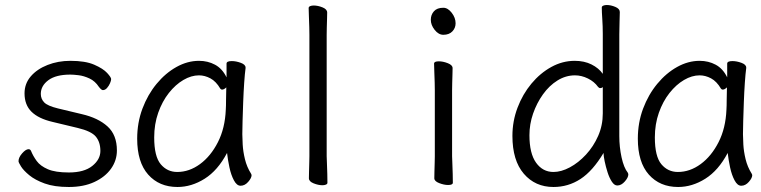

<svg xmlns="http://www.w3.org/2000/svg" viewBox="-20 -729 3040 767"><path d="M190 -242Q134 -255 106 -282.5Q78 -310 78 -356Q78 -395 103 -424Q128 -453 170 -469.5Q212 -486 261 -486Q321 -486 356.5 -470.5Q392 -455 408 -437.5Q424 -420 424 -413Q424 -407 419.5 -396.5Q415 -386 407.5 -377.5Q400 -369 391 -369Q385 -369 375 -382Q360 -405 337.5 -415.5Q315 -426 294 -428.5Q273 -431 261 -431Q203 -431 173 -408.5Q143 -386 143 -354Q143 -334 156.5 -320Q170 -306 211 -296L307 -273Q372 -258 409.5 -224Q447 -190 447 -128Q447 -88 423.5 -55Q400 -22 357 -2Q314 18 255 18Q197 18 158.5 4Q120 -10 97 -29Q74 -48 64 -64Q54 -80 54 -85Q54 -100 68.5 -116.5Q83 -133 94 -133Q101 -133 104 -126Q112 -106 126.5 -86Q141 -66 171 -53Q201 -40 255 -40Q316 -40 348.5 -66Q381 -92 381 -126Q381 -161 363 -183Q345 -205 290 -218Z M961 -457Q958 -435 955.5 -398.5Q953 -362 951.5 -321.5Q950 -281 949 -246Q948 -211 948 -193Q948 -179 949.5 -151.5Q951 -124 958.5 -93Q966 -62 983 -35Q985 -31 985 -29Q985 -18 971.5 -2.5Q958 13 941 13Q926 13 914.5 -8.5Q903 -30 896.5 -60.5Q890 -91 887 -118Q850 -48 797.5 -15Q745 18 689 18Q616 18 572 -31.5Q528 -81 528 -175Q528 -239 549 -295Q570 -351 605.5 -394Q641 -437 685 -461.5Q729 -486 775 -486Q810 -486 839 -470.5Q868 -455 885 -420V-475Q885 -485 906 -485Q923 -485 942 -478Q961 -471 961 -459ZM884 -380Q875 -371 867 -371Q863 -371 860 -375Q843 -404 820.5 -416Q798 -428 775 -428Q744 -428 712.5 -409.5Q681 -391 654.5 -357.5Q628 -324 612 -278.5Q596 -233 596 -180Q596 -104 622 -73Q648 -42 688 -42Q736 -42 779 -73.5Q822 -105 850.5 -161Q879 -217 882 -291Q883 -305 883 -330Q883 -355 884 -380Z M1216 -590Q1216 -600 1215.5 -621Q1215 -642 1214 -664Q1213 -686 1213 -697Q1213 -702 1219 -704.5Q1225 -707 1233 -707Q1250 -707 1268.5 -699.5Q1287 -692 1287 -679Q1287 -671 1286.5 -654.5Q1286 -638 1285.5 -620Q1285 -602 1285 -590V-105Q1285 -99 1286 -78Q1287 -57 1287.5 -34Q1288 -11 1288 1Q1288 6 1282 8.5Q1276 11 1268 11Q1252 11 1233 3.5Q1214 -4 1214 -17Q1214 -25 1214.5 -43.5Q1215 -62 1215.5 -80Q1216 -98 1216 -105Z M1800 -636Q1800 -617 1787 -603.5Q1774 -590 1751 -590Q1732 -590 1716.5 -609.5Q1701 -629 1701 -650Q1701 -670 1713.5 -684Q1726 -698 1751 -698Q1769 -698 1784.5 -678Q1800 -658 1800 -636ZM1717 -368Q1717 -378 1716.5 -399Q1716 -420 1715 -442Q1714 -464 1714 -475Q1714 -484 1733 -484Q1750 -484 1769 -476.5Q1788 -469 1788 -457Q1788 -449 1787.5 -432.5Q1787 -416 1786.5 -398Q1786 -380 1786 -368V-105Q1786 -99 1787 -78Q1788 -57 1788.5 -34Q1789 -11 1789 1Q1789 10 1770 10Q1754 10 1734.5 2.5Q1715 -5 1715 -17Q1715 -25 1715.5 -43.5Q1716 -62 1716.5 -80Q1717 -98 1717 -105Z M2388 -593Q2388 -624 2386 -653Q2384 -682 2384 -699Q2384 -704 2390 -706.5Q2396 -709 2404 -709Q2420 -709 2438 -701.5Q2456 -694 2456 -681Q2456 -669 2455 -643.5Q2454 -618 2454 -592V-185Q2454 -142 2463 -100.5Q2472 -59 2488 -39Q2490 -35 2490 -32Q2490 -20 2476 -4Q2462 12 2446 12Q2434 12 2424 -3.5Q2414 -19 2407 -41Q2400 -63 2395.5 -84.5Q2391 -106 2391 -118Q2348 -46 2299 -14Q2250 18 2191 18Q2118 18 2072.5 -35Q2027 -88 2027 -186Q2027 -245 2047.5 -299Q2068 -353 2103 -395Q2138 -437 2182.5 -461.5Q2227 -486 2276 -486Q2314 -486 2343 -471.5Q2372 -457 2388 -434ZM2388 -381Q2384 -377 2378 -377Q2373 -377 2369 -382Q2354 -403 2328.5 -415.5Q2303 -428 2277 -428Q2240 -428 2207 -407.5Q2174 -387 2149 -352Q2124 -317 2109.5 -275Q2095 -233 2095 -189Q2095 -116 2121.5 -79Q2148 -42 2191 -42Q2222 -42 2256.5 -60.5Q2291 -79 2321 -111.5Q2351 -144 2369.5 -186Q2388 -228 2388 -276Z M2961 -457Q2958 -435 2955.5 -398.5Q2953 -362 2951.5 -321.5Q2950 -281 2949 -246Q2948 -211 2948 -193Q2948 -179 2949.5 -151.5Q2951 -124 2958.5 -93Q2966 -62 2983 -35Q2985 -31 2985 -29Q2985 -18 2971.5 -2.5Q2958 13 2941 13Q2926 13 2914.5 -8.5Q2903 -30 2896.5 -60.5Q2890 -91 2887 -118Q2850 -48 2797.5 -15Q2745 18 2689 18Q2616 18 2572 -31.5Q2528 -81 2528 -175Q2528 -239 2549 -295Q2570 -351 2605.5 -394Q2641 -437 2685 -461.5Q2729 -486 2775 -486Q2810 -486 2839 -470.5Q2868 -455 2885 -420V-475Q2885 -485 2906 -485Q2923 -485 2942 -478Q2961 -471 2961 -459ZM2884 -380Q2875 -371 2867 -371Q2863 -371 2860 -375Q2843 -404 2820.5 -416Q2798 -428 2775 -428Q2744 -428 2712.5 -409.5Q2681 -391 2654.5 -357.5Q2628 -324 2612 -278.5Q2596 -233 2596 -180Q2596 -104 2622 -73Q2648 -42 2688 -42Q2736 -42 2779 -73.5Q2822 -105 2850.5 -161Q2879 -217 2882 -291Q2883 -305 2883 -330Q2883 -355 2884 -380Z"/></svg>

Font: Moon Stars Kai T HW
Style: Regular
Weight: 400
Designer: GuiWonder
Version: Version 1.101